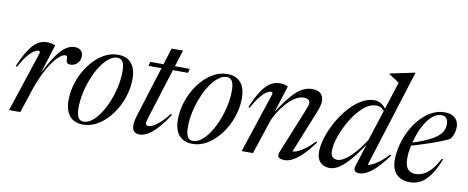

<svg xmlns="http://www.w3.org/2000/svg" viewBox="-64 -1020 3207 1315"><g transform="rotate(10 1539.0 -362.5)"><path d="M176 -418Q177.5 -424.5 175.8 -430Q174 -435.5 167 -435.5Q155 -435.5 136.5 -424.5Q118 -413.5 94 -384.5Q70 -355.5 39.5 -301.5L31 -305Q62.5 -380.5 91.8 -423.5Q121 -466.5 151 -484.8Q181 -503 214 -503Q225.5 -503 235.2 -501.8Q245 -500.5 254 -498Q263 -495.5 272.5 -491.5L205 -276.5H202.5Q248 -367.5 283 -416.5Q318 -465.5 347.5 -484.2Q377 -503 405.5 -503Q436.5 -503 450.8 -488Q465 -473 465 -450Q465 -429 455.5 -413.2Q446 -397.5 430.8 -388.5Q415.5 -379.5 397.5 -379.5Q381 -379.5 374.2 -387Q367.5 -394.5 367.5 -410Q368 -426 364.5 -431.2Q361 -436.5 354 -436.5Q339.5 -436.5 321.5 -423.8Q303.5 -411 283.8 -387Q264 -363 244.5 -330Q225 -297 206.8 -257Q188.5 -217 173 -172L116.5 0H38Z M708 -503Q749.5 -503 777.5 -485.8Q805.5 -468.5 819.8 -435.8Q834 -403 834 -356Q834 -289.5 811.5 -224.5Q789 -159.5 749.8 -106.5Q710.5 -53.5 660 -21.8Q609.5 10 553.5 10Q512.5 10 484.2 -7.2Q456 -24.5 441.8 -57.5Q427.5 -90.5 427.5 -137Q427.5 -203.5 450 -268.5Q472.5 -333.5 511.8 -386.5Q551 -439.5 601.5 -471.2Q652 -503 708 -503ZM554.5 -10.5Q583.5 -10.5 612.8 -33.5Q642 -56.5 668 -96Q694 -135.5 714 -185.2Q734 -235 745.8 -289.2Q757.5 -343.5 757.5 -395.5Q757.5 -439.5 745.5 -460.8Q733.5 -482 707 -482Q678 -482 648.8 -459Q619.5 -436 593.5 -396.8Q567.5 -357.5 547.5 -307.8Q527.5 -258 515.8 -203.8Q504 -149.5 504 -97.5Q504 -53.5 516 -32Q528 -10.5 554.5 -10.5Z M925.5 -464 934 -493H1208L1201 -464ZM986 -114.5Q983 -104 981 -96.5Q979 -89 978.2 -84Q977.5 -79 977.5 -75Q977.5 -66 982.8 -62Q988 -58 997.5 -58Q1009 -58 1027.8 -67Q1046.5 -76 1073.2 -99.5Q1100 -123 1135 -166.5L1143 -161Q1108.5 -109 1079.8 -75.5Q1051 -42 1027 -23.5Q1003 -5 982.8 2.5Q962.5 10 945.5 10Q924 10 909.2 -3Q894.5 -16 894.5 -46.5Q894.5 -57.5 897.2 -75Q900 -92.5 911.5 -128L1061.5 -608H1141Z M1468.5 -503Q1510 -503 1538 -485.8Q1566 -468.5 1580.2 -435.8Q1594.5 -403 1594.5 -356Q1594.5 -289.5 1572 -224.5Q1549.5 -159.5 1510.2 -106.5Q1471 -53.5 1420.5 -21.8Q1370 10 1314 10Q1273 10 1244.8 -7.2Q1216.5 -24.5 1202.2 -57.5Q1188 -90.5 1188 -137Q1188 -203.5 1210.5 -268.5Q1233 -333.5 1272.2 -386.5Q1311.5 -439.5 1362 -471.2Q1412.5 -503 1468.5 -503ZM1315 -10.5Q1344 -10.5 1373.2 -33.5Q1402.5 -56.5 1428.5 -96Q1454.5 -135.5 1474.5 -185.2Q1494.5 -235 1506.2 -289.2Q1518 -343.5 1518 -395.5Q1518 -439.5 1506 -460.8Q1494 -482 1467.5 -482Q1438.5 -482 1409.2 -459Q1380 -436 1354 -396.8Q1328 -357.5 1308 -307.8Q1288 -258 1276.2 -203.8Q1264.5 -149.5 1264.5 -97.5Q1264.5 -53.5 1276.5 -32Q1288.5 -10.5 1315 -10.5Z M1657.5 -301.5 1649 -305Q1680.5 -380.5 1709.8 -423.5Q1739 -466.5 1769 -484.8Q1799 -503 1832 -503Q1843.5 -503 1853.2 -501.8Q1863 -500.5 1872 -498Q1881 -495.5 1890.5 -491.5L1825.5 -284H1819Q1858.5 -348 1891.2 -390.5Q1924 -433 1952.2 -457.5Q1980.5 -482 2006.2 -492.2Q2032 -502.5 2057.5 -502.5Q2102 -502.5 2120 -482.5Q2138 -462.5 2138 -433Q2138 -416.5 2132.8 -396.2Q2127.5 -376 2110.5 -335L1992.5 -42L1984.5 -57.5Q1999.5 -55 2022.8 -62.5Q2046 -70 2077.2 -91.8Q2108.5 -113.5 2148 -153.5L2154.5 -147.5Q2113 -90.5 2077 -55.8Q2041 -21 2011 -5.5Q1981 10 1956 10Q1924 10 1913 -2Q1902 -14 1914.5 -44L2034 -338Q2045.5 -366.5 2050.2 -380.2Q2055 -394 2055 -403Q2055 -418 2044.5 -426.2Q2034 -434.5 2010.5 -434.5Q1981 -434.5 1949.8 -413.8Q1918.5 -393 1890.2 -360.8Q1862 -328.5 1841 -293.5Q1820 -258.5 1810.5 -229.5L1734.5 0H1656L1794 -418Q1795.5 -424.5 1793.8 -430Q1792 -435.5 1785 -435.5Q1773 -435.5 1754.5 -424.5Q1736 -413.5 1712 -384.5Q1688 -355.5 1657.5 -301.5Z M2581.5 -409Q2569.5 -441.5 2551.8 -454.5Q2534 -467.5 2510 -467.5Q2473 -467.5 2437.8 -441.8Q2402.5 -416 2371 -374.2Q2339.5 -332.5 2315.5 -284.2Q2291.5 -236 2277.8 -189.8Q2264 -143.5 2264 -109Q2264 -79.5 2277.2 -67Q2290.5 -54.5 2311 -54.5Q2323.5 -54.5 2339 -60.8Q2354.5 -67 2372.8 -80.5Q2391 -94 2411.5 -114.5Q2432 -135 2453.8 -163Q2475.5 -191 2498.5 -227.5L2633.5 -647.5Q2624.5 -654 2613 -661.5Q2601.5 -669 2588.5 -677.5Q2575.5 -686 2561 -694.5L2562.5 -699.5L2732 -735H2735.5L2517.5 -41.5L2505.5 -57.5Q2519 -54 2541.5 -61.8Q2564 -69.5 2594.5 -91.5Q2625 -113.5 2663 -153.5L2670 -147.5Q2607.5 -63 2560.2 -26.5Q2513 10 2476.5 10Q2451 10 2442.5 -2Q2434 -14 2442.5 -41L2497.5 -212.5H2505Q2459 -142.5 2423.2 -98.8Q2387.5 -55 2359.5 -31.5Q2331.5 -8 2309.5 0.8Q2287.5 9.5 2269 9.5Q2243 9.5 2222.5 -1Q2202 -11.5 2190.2 -32.8Q2178.5 -54 2178.5 -86Q2178.5 -132.5 2196 -188.2Q2213.5 -244 2244 -299Q2274.5 -354 2314.2 -399.8Q2354 -445.5 2399.2 -473.2Q2444.5 -501 2490.5 -501Q2521.5 -501 2546.5 -482.8Q2571.5 -464.5 2588.5 -428.5Z M2962 -480Q2929.5 -480 2901.5 -456.8Q2873.5 -433.5 2851.2 -396Q2829 -358.5 2813.2 -314Q2797.5 -269.5 2789.2 -226.2Q2781 -183 2781 -150Q2781 -97.5 2800.2 -75Q2819.5 -52.5 2855 -52.5Q2882 -52.5 2908.2 -64.5Q2934.5 -76.5 2961.2 -105.5Q2988 -134.5 3014.5 -185L3025 -184.5Q2994.5 -108 2962.8 -65.8Q2931 -23.5 2897.5 -6.8Q2864 10 2827 10Q2787 10 2758.2 -5.2Q2729.5 -20.5 2714.2 -50Q2699 -79.5 2699 -122.5Q2699 -175.5 2713.2 -229.8Q2727.5 -284 2753.2 -333Q2779 -382 2814.2 -420.2Q2849.5 -458.5 2891.2 -480.8Q2933 -503 2979.5 -503Q3014.5 -503 3036 -491.5Q3057.5 -480 3067.8 -460.5Q3078 -441 3078 -417Q3078 -395.5 3071.2 -373.2Q3064.5 -351 3049.5 -331Q3031.5 -321.5 3001.5 -309Q2971.5 -296.5 2933.8 -283.2Q2896 -270 2854.5 -257Q2813 -244 2772.5 -233.5L2775 -253.5Q2831 -270.5 2871.2 -287Q2911.5 -303.5 2938 -319.8Q2964.5 -336 2980 -353Q2995.5 -370 3002 -388.2Q3008.5 -406.5 3008.5 -426Q3008.5 -442.5 3003 -454.5Q2997.5 -466.5 2987.2 -473.2Q2977 -480 2962 -480Z"/></g></svg>

Font: Newsreader 60pt
Style: Italic
Weight: 400
Italic angle: -17°
Designer: Hugues Gentile
Foundry: Production Type
Version: Version 1.003